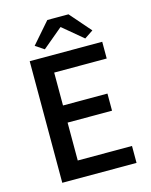

<svg xmlns="http://www.w3.org/2000/svg" viewBox="-120 -886 757 964"><g transform="rotate(-15 258.0 -404.5)"><path d="M82 0V-632H459V-545H186V-374H417V-285H186V-88H468V0ZM126 -700 221 -809H331L426 -700L381 -670L277 -757H275L171 -670Z"/></g></svg>

Font: Narnoor Medium
Style: Regular
Weight: 500
Designer: S. Sridhar Murthy
Foundry: SIL International
Version: Version 3.000